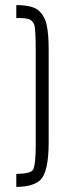

<svg xmlns="http://www.w3.org/2000/svg" viewBox="-20 -687 282 753"><path d="M120.1 -491.2Q120.1 -579.1 113.3 -592.8Q105.5 -607.4 94.7 -611.3Q81.1 -616.2 53.7 -616.2Q48.8 -616.2 43.9 -616.2V-667Q108.4 -667 132.3 -645Q156.2 -623 163.6 -586.9Q170.9 -550.8 170.9 -491.2V-129.9Q170.9 -11.7 137.7 19.5Q108.4 45.9 43.9 45.9V-4.9Q101.6 -5.9 109.4 -21.5Q120.1 -40 120.1 -117.2Q120.1 -124 120.1 -129.9Z"/></svg>

Font: Jura
Style: Book
Weight: 400
Version: Version 2.5